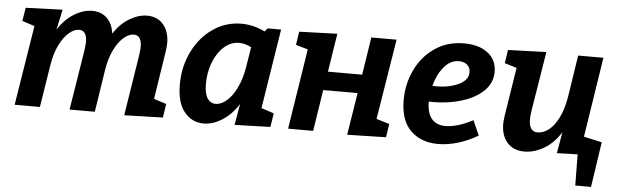

<svg xmlns="http://www.w3.org/2000/svg" viewBox="-47 -710 3374 1045"><g transform="rotate(5 1640.0 -187.5)"><path d="M796 -98 864 -76 853 -1 642 5 695 -330Q699 -362 699 -373Q699 -437 656 -437Q630 -437 601.5 -413Q573 -389 549.5 -341.5Q526 -294 516 -227L481 0H343L396 -330Q400 -362 400 -373Q400 -437 357 -437Q331 -437 302.5 -413Q274 -389 250.5 -341.5Q227 -294 217 -227L181 0H43L113 -436L45 -458L57 -531L258 -538L234 -427Q272 -486 322 -516Q372 -546 420 -546Q469 -546 500.5 -515.5Q532 -485 538 -432Q575 -488 624 -517Q673 -546 720 -546Q775 -546 808 -508Q841 -470 841 -405Q841 -391 837 -361Z M1452 -534 1383 -99 1452 -76 1440 -1 1245 5 1265 -111Q1228 -52 1177 -20Q1126 12 1076 12Q1012 12 970.5 -38.5Q929 -89 929 -189Q929 -286 969.5 -368.5Q1010 -451 1080 -499Q1150 -547 1235 -547Q1299 -547 1364 -516L1378 -534ZM1280 -313 1298 -424Q1264 -442 1232 -442Q1186 -442 1149 -409Q1112 -376 1091 -321.5Q1070 -267 1070 -205Q1070 -152 1086.5 -126Q1103 -100 1132 -100Q1161 -100 1191 -125Q1221 -150 1245 -198.5Q1269 -247 1280 -313Z M1945 -534H2083L2012 -95L2083 -73L2072 0L1860 5L1897 -226H1709L1674 0H1537L1606 -439L1540 -458L1551 -531L1759 -538L1726 -328H1913Z M2287 -214V-213Q2287 -150 2313.5 -119.5Q2340 -89 2388 -89Q2453 -89 2538 -134L2574 -53Q2520 -21 2464 -4.5Q2408 12 2357 12Q2264 12 2207 -43.5Q2150 -99 2150 -210Q2150 -298 2186.5 -375Q2223 -452 2291.5 -499Q2360 -546 2451 -546Q2534 -546 2582 -508Q2630 -470 2630 -406Q2630 -345 2585 -301.5Q2540 -258 2466.5 -235.5Q2393 -213 2308 -213Q2293 -213 2287 -214ZM2299 -301Q2307 -300 2323 -300Q2391 -300 2442.5 -324.5Q2494 -349 2494 -392Q2494 -417 2477 -432Q2460 -447 2432 -447Q2385 -447 2350 -405Q2315 -363 2299 -301Z M3145 -97 3244 -75 3207 172H3121L3119 2L3006 5L3026 -111Q2988 -50 2935 -19Q2882 12 2828 12Q2769 12 2735 -26Q2701 -64 2701 -129Q2701 -142 2705 -172L2747 -438L2681 -458L2692 -531L2901 -538L2847 -205Q2844 -184 2844 -165Q2844 -98 2892 -98Q2922 -98 2952 -121Q2982 -144 3005.5 -191.5Q3029 -239 3040 -307L3075 -534H3213Z"/></g></svg>

Font: Bitter Pro
Style: Bold Italic
Weight: 700
Italic angle: -9°
Designer: Sol Matas, and Bitter project Authors
Foundry: Sol Matas
Version: Version 1.010